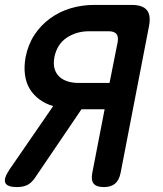

<svg xmlns="http://www.w3.org/2000/svg" viewBox="-42 -750 662 780"><path d="M403 -413 436 -579Q440 -601 431 -612Q422 -623 400 -623H319Q269 -623 229.5 -597Q190 -571 179 -518Q174 -491 179.5 -471.5Q185 -452 198.5 -439Q212 -426 232.5 -419.5Q253 -413 278 -413ZM174 -319Q143 -328 118.5 -346Q94 -364 79 -388.5Q64 -413 59.5 -446Q55 -479 62 -518Q72 -569 98 -608.5Q124 -648 162 -675.5Q200 -703 245.5 -716.5Q291 -730 340 -730H493Q538 -730 555 -708.5Q572 -687 563 -642L448 -48Q442 -18 425.5 -4Q409 10 380 10Q350 10 338.5 -4Q327 -18 333 -48L383 -306H289L99 -26Q84 -5 67 2.5Q50 10 27 10Q-13 10 -20.5 -7.5Q-28 -25 -3 -62Z"/></svg>

Font: Maple Mono SemiBold
Style: Italic
Weight: 600
Italic angle: -10°
Monospace: yes
Designer: subframe7536
Version: Version 7.000